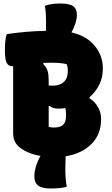

<svg xmlns="http://www.w3.org/2000/svg" viewBox="-20 -888 640 1096"><path d="M176 119Q176 96 183.5 67.5Q191 39 211 2Q170 -5 136.5 -20Q103 -35 82 -56Q55 -83 55 -128V-510Q52 -510 50 -510Q28 -510 18 -529.5Q8 -549 8 -601Q8 -632 10.5 -654.5Q13 -677 18 -693Q70 -701 126.5 -706Q183 -711 242 -712Q243 -737 243 -760Q243 -786 241.5 -809.5Q240 -833 236 -855Q253 -861 274.5 -864.5Q296 -868 324 -868Q377 -868 398 -852.5Q419 -837 419 -803Q419 -782 411 -756Q403 -730 388 -703Q477 -682 522 -625Q567 -568 567 -501V-494Q567 -446 546.5 -404.5Q526 -363 491 -333V-327Q520 -310 538.5 -278Q557 -246 557 -211V-207Q557 -121 502 -66Q447 -11 355 4Q354 26 353.5 46.5Q353 67 353 84Q353 107 355 131Q357 155 361 178Q328 188 269 188Q220 188 198 171.5Q176 155 176 119ZM258 -428V-400Q268 -399 282 -399Q321 -399 344 -420Q367 -441 367 -481V-486Q367 -499 365 -507.5Q363 -516 360 -522Q344 -526 322 -528Q300 -530 271 -530Q250 -530 229 -529L226 -523Q246 -504 252 -482Q258 -460 258 -428ZM258 -164Q270 -160 288 -160Q323 -160 340 -175.5Q357 -191 357 -227V-233Q357 -255 353 -271Q333 -268 313 -268Q279 -268 264 -283H258Z"/></svg>

Font: Recursive Sn Csl St Blk
Style: Regular
Weight: 900
Version: Version 1.079;hotconv 1.0.112;makeotfexe 2.5.65598; ttfautoh